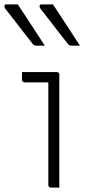

<svg xmlns="http://www.w3.org/2000/svg" viewBox="-50 -854 420 874"><path d="M31 -834Q52 -803 72.5 -771Q93 -739 114 -707.5Q135 -676 154 -646Q145 -646 136 -646Q127 -646 116 -646Q110 -646 105.5 -648.5Q101 -651 99 -654Q72 -689 52.5 -713.5Q33 -738 15 -762Q-3 -786 -27 -816Q-31 -822 -29.5 -828Q-28 -834 -21 -834Q-11 -834 -4 -834Q3 -834 11.5 -834Q20 -834 31 -834ZM191 -834Q212 -803 232.5 -771Q253 -739 274 -707.5Q295 -676 314 -646Q305 -646 296 -646Q287 -646 276 -646Q270 -646 265.5 -648.5Q261 -651 259 -654Q232 -689 212.5 -713.5Q193 -738 175 -762Q157 -786 133 -816Q129 -822 130.5 -828Q132 -834 139 -834Q149 -834 156 -834Q163 -834 171.5 -834Q180 -834 191 -834ZM170 -11Q170 -58 170 -104.5Q170 -151 170 -198Q170 -245 170 -292Q170 -339 170 -385.5Q170 -432 170 -479H150Q139 -479 128 -479Q117 -479 105.5 -479Q94 -479 83 -479Q72 -479 61 -479Q57 -479 53.5 -482.5Q50 -486 50 -490Q50 -499 50 -508Q50 -517 50 -526Q66 -526 82 -526Q98 -526 114 -526Q130 -526 145.5 -526Q161 -526 177 -526Q193 -526 209 -526Q212 -526 214.5 -524.5Q217 -523 218.5 -520.5Q220 -518 220 -515Q220 -461 220 -407.5Q220 -354 220 -301Q220 -248 220 -194.5Q220 -141 220 -87Q220 -73 220 -58.5Q220 -44 220 -29.5Q220 -15 220 0Q210 0 200.5 0Q191 0 181 0Q177 0 173.5 -3.5Q170 -7 170 -11Z"/></svg>

Font: Recursive Sans Linear Light
Style: Regular
Weight: 300
Version: Version 1.085